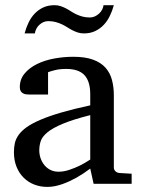

<svg xmlns="http://www.w3.org/2000/svg" viewBox="-20 -715 549 747"><path d="M331.1 -267.1Q263.7 -250 224.1 -233.4Q184.6 -216.8 164.3 -200Q144 -183.1 138.4 -165.8Q132.8 -148.4 132.8 -129.9Q132.8 -114.3 137.9 -99.4Q143.1 -84.5 152.6 -72.8Q162.1 -61 176 -54Q189.9 -46.9 208 -46.9Q228 -46.9 249.8 -54.2Q271.5 -61.5 289.6 -70.3Q310.5 -80.6 331.1 -94.2ZM344.2 0 331.1 -59.1Q304.7 -39.1 276.9 -23.4Q264.6 -16.6 251 -10.3Q237.3 -3.9 222.9 1.2Q208.5 6.3 193.6 9.3Q178.7 12.2 164.1 12.2Q136.7 12.2 113 2.9Q89.4 -6.3 71.8 -23.9Q54.2 -41.5 44.2 -66.4Q34.2 -91.3 34.2 -123Q34.2 -141.6 37.8 -158.2Q41.5 -174.8 52.7 -190.4Q64 -206.1 84.2 -220.5Q104.5 -234.9 137.5 -249Q170.4 -263.2 218 -277.1Q265.6 -291 331.1 -305.2V-348.1Q331.1 -398.4 308.6 -422.6Q286.1 -446.8 237.8 -446.8Q211.4 -446.8 192.9 -441.9Q174.3 -437 167 -434.1V-347.2H94.2Q87.4 -347.2 80.8 -348.1Q74.2 -349.1 68.8 -352.3Q63.5 -355.5 60.3 -361.1Q57.1 -366.7 57.1 -376Q57.1 -406.7 75.7 -429Q94.2 -451.2 124 -465.8Q153.8 -480.5 190.9 -487.3Q228 -494.1 265.1 -494.1Q311.5 -494.1 342 -482.9Q372.6 -471.7 390.4 -451.7Q408.2 -431.6 415.5 -404.3Q422.9 -377 422.9 -344.2V-64Q422.9 -54.7 429 -48.8Q435.1 -43 443.8 -42L492.2 -39.1V0ZM422.9 -694.8Q417 -672.9 407.2 -652.8Q397.5 -632.8 383.3 -617.9Q369.1 -603 350.1 -594Q331.1 -585 306.6 -585Q293.5 -585 282.5 -588.6Q271.5 -592.3 261.5 -597.4Q251.5 -602.5 241.7 -608.9Q231.9 -615.2 220.9 -620.4Q210 -625.5 196.8 -629.2Q183.6 -632.8 167.5 -632.8Q157.2 -632.8 148.4 -628.7Q139.6 -624.5 132.6 -617.9Q125.5 -611.3 121.1 -602.5Q116.7 -593.8 115.7 -585H75.7Q81.5 -606.9 91.1 -627Q100.6 -647 115 -662.1Q129.4 -677.2 148.4 -686Q167.5 -694.8 191.9 -694.8Q205.1 -694.8 215.8 -691.2Q226.6 -687.5 236.6 -682.4Q246.6 -677.2 256.1 -670.9Q265.6 -664.6 276.6 -659.4Q287.6 -654.3 300.5 -650.6Q313.5 -647 329.6 -647Q339.8 -647 348.9 -651.1Q357.9 -655.3 365.2 -661.9Q372.6 -668.5 377.2 -677.2Q381.8 -686 382.8 -694.8Z"/></svg>

Font: BabelStone Ogham
Style: Italic
Weight: 400
Italic angle: -30°
Designer: Andrew West
Foundry: BabelStone
Version: Version 2.02 March 14, 2022